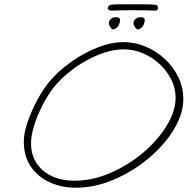

<svg xmlns="http://www.w3.org/2000/svg" viewBox="-20 -840 882 903"><path d="M335 43Q273 43 217.5 19Q162 -5 127 -53.5Q92 -102 92 -175Q92 -213 109 -263.5Q126 -314 152 -363.5Q178 -413 206 -448Q237 -487 279.5 -522Q322 -557 370 -584Q418 -611 467 -626.5Q516 -642 560 -642Q614 -642 664.5 -621Q715 -600 755 -563Q795 -526 818.5 -477.5Q842 -429 842 -375Q842 -323 819 -272Q796 -221 758.5 -175.5Q721 -130 675 -92Q602 -32 513.5 5.5Q425 43 336 43ZM329 10Q414 10 496.5 -25.5Q579 -61 646 -116Q690 -152 726 -195.5Q762 -239 784 -286.5Q806 -334 806 -380Q806 -425 785.5 -466Q765 -507 730.5 -539Q696 -571 652 -589.5Q608 -608 561 -608Q519 -608 472.5 -593Q426 -578 381 -552.5Q336 -527 296.5 -493.5Q257 -460 229 -424Q203 -390 179 -343Q155 -296 140.5 -249Q126 -202 126 -167Q126 -111 152.5 -71.5Q179 -32 225 -11Q271 10 329 10ZM632 -702Q625 -699 616.5 -710Q608 -721 608 -732Q608 -742 616 -749Q624 -756 626 -757Q631 -758 635.5 -758.5Q640 -759 644 -759Q661 -759 661 -745Q661 -742 659 -734Q657 -725 651.5 -716.5Q646 -708 632 -702ZM516 -702Q509 -699 500.5 -710Q492 -721 492 -732Q492 -742 500 -749Q508 -756 510 -757Q515 -758 519.5 -758.5Q524 -759 528 -759Q545 -759 545 -745Q545 -742 543 -734Q541 -725 535.5 -716.5Q530 -708 516 -702ZM503 -790Q497 -790 492 -793Q487 -796 487 -802Q487 -807 491.5 -812Q496 -817 503 -818Q510 -819 527 -819.5Q544 -820 564.5 -820Q585 -820 601 -820Q618 -820 639 -820Q660 -820 679.5 -819.5Q699 -819 709 -818Q723 -816 723 -803Q723 -790 709 -790Q690 -791 659.5 -791.5Q629 -792 608 -792Q586 -792 555 -791.5Q524 -791 503 -790Z"/></svg>

Font: Oooh Baby
Style: Regular
Weight: 400
Designer: Robert E. Leuschke
Foundry: Robert E. Leuschke
Version: Version 1.011; ttfautohint (v1.8.3)